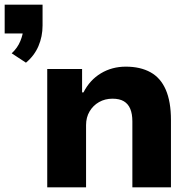

<svg xmlns="http://www.w3.org/2000/svg" viewBox="-36 -801 828 821"><path d="M75 -533 14 -573Q39 -596 51 -625.5Q63 -655 63 -677L94 -658H-16V-781H146V-692Q146 -645 128.5 -604Q111 -563 75 -533ZM166 0V-506H315V-406H321Q348 -459 395.5 -487.5Q443 -516 502 -516Q564 -516 607.5 -492Q651 -468 673 -417Q695 -366 695 -288V0H530V-282Q530 -314 521 -335.5Q512 -357 493.5 -368Q475 -379 445 -379Q413 -379 387.5 -364.5Q362 -350 347 -324.5Q332 -299 332 -266V0Z"/></svg>

Font: Nunito Sans 6pt ExtraBold
Style: Regular
Weight: 800
Version: Version 3.101;gftools[0.9.27]